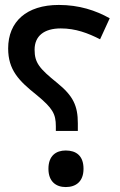

<svg xmlns="http://www.w3.org/2000/svg" viewBox="-20 -744 485 777"><path d="M206 -214H295V-245C295 -316 276 -356 212 -408C139 -467 120 -490 120 -543C120 -598 158 -629 226 -629C286 -629 336 -610 385 -585L424 -670C367 -702 300 -724 218 -724C87 -724 13 -656 13 -548C13 -461 56 -417 129 -359C193 -306 206 -283 206 -233ZM246 13C287 13 318 -9 318 -61C318 -114 288 -135 246 -135C207 -135 176 -114 176 -61C176 -9 207 13 246 13Z"/></svg>

Font: Noto Sans Arabic UI SmCn Md
Style: Regular
Weight: 500
Width: 4
Designer: Monotype Design Team, Nadine Chahine and Nizar Qandah
Foundry: Monotype Imaging Inc.
Version: Version 2.010